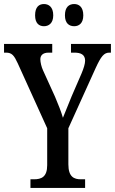

<svg xmlns="http://www.w3.org/2000/svg" viewBox="-22 -932 570 952"><path d="M346 -802C369 -802 391 -816 391 -856C391 -898 369 -912 346 -912C321 -912 300 -898 300 -856C300 -816 321 -802 346 -802ZM196 -802C219 -802 242 -816 242 -856C242 -898 219 -912 196 -912C172 -912 152 -898 152 -856C152 -816 172 -802 196 -802ZM129 0H400V-43H379C346 -43 317 -54 317 -117V-296L452 -594C479 -653 494 -671 520 -671H528V-714H330V-671H347C379 -671 400 -661 400 -631C400 -616 393 -593 382 -567L333 -454C316 -412 301 -376 290 -348C281 -379 268 -412 251 -452L191 -584C184 -599 178 -623 178 -638C178 -656 189 -671 219 -671H237V-714H-2V-671H8C37 -671 48 -657 66 -618L212 -296V-113C212 -54 183 -43 146 -43H129Z"/></svg>

Font: Noto Serif Tamil ExtraCondensed Medium
Style: Italic
Weight: 500
Width: 2
Italic angle: -12°
Designer: Indian Type Foundry, Tom Grace, and the Monotype Design Team
Foundry: Monotype Imaging Inc.
Version: Version 2.003